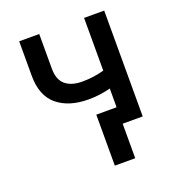

<svg xmlns="http://www.w3.org/2000/svg" viewBox="-132 -650 844 930"><g transform="rotate(-20 290.0 -185.0)"><path d="M509.2 -545.5V0H405.5V-181.5Q379.6 -174.7 351.2 -170.8Q322.8 -166.9 291.9 -166.9Q190.7 -166.9 131 -216.4Q71.4 -266 71.4 -368.3V-546.5H174.7V-368.3Q174.7 -310.4 206.1 -284.4Q237.6 -258.5 291.9 -258.5Q323.2 -258.5 350.9 -262.4Q378.6 -266.3 405.5 -273.8V-545.5ZM405.9 -84.9V177.9H300.8V-84.9Z"/></g></svg>

Font: Inter Zeller Medium
Style: Regular
Weight: 500
Designer: Rasmus Andersson; Joe Bland
Foundry: zeller
Version: Version 3.015;git-dec3a8cb1